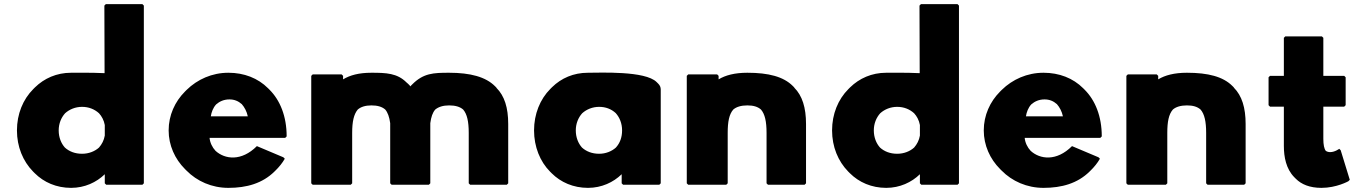

<svg xmlns="http://www.w3.org/2000/svg" viewBox="-20 -887 6598 929"><path d="M264 -256C264 -289 276 -318 295 -339C316 -358 345 -370 377 -370C409 -370 437 -359 459 -339C472 -325 483 -305 487 -282V-231C483 -208 473 -189 459 -173C439 -155 410 -143 377 -143C343 -143 315 -154 294 -173C276 -193 264 -222 264 -256ZM669 7 676 0V-860L669 -867H492L485 -860L486 -533C421 -536 352 -535 324 -535C254 -535 194 -508 149 -464L148 -463L141 -456C91 -406 62 -335 62 -256C62 -177 91 -107 140 -57L141 -56L148 -49C192 -5 253 22 324 22C390 22 447 -5 487 -44V0L494 7Z M1000 -324C1003 -344 1011 -366 1026 -382C1042 -396 1063 -406 1090 -406C1114 -406 1133 -398 1150 -383C1163 -368 1174 -348 1179 -324ZM1223 -180C1148 -105 1068 -116 1023 -157C1007 -174 996 -197 994 -220H1360L1367 -227C1367 -325 1335 -402 1284 -453L1277 -460C1228 -509 1161 -535 1085 -535C1006 -535 935 -503 883 -452L882 -451L875 -444C826 -395 796 -329 796 -256C796 -184 826 -118 875 -69L882 -62C933 -10 1005 22 1085 22C1174 22 1250 0 1308 -57L1309 -58L1316 -65C1331 -80 1346 -98 1358 -119L1351 -126Z M1677 7 1684 0V-244C1684 -299 1692 -334 1711 -357C1726 -370 1748 -377 1777 -377C1806 -377 1828 -371 1844 -357C1856 -343 1864 -321 1868 -291V0L1875 7H2055L2062 0V-291C2066 -321 2073 -342 2086 -357C2102 -370 2124 -377 2153 -377C2182 -377 2205 -371 2221 -357C2240 -335 2248 -299 2248 -244V0L2255 7H2432L2439 0V-287C2439 -366 2421 -423 2382 -462V-463L2375 -470C2330 -515 2256 -535 2153 -535C2077 -535 2029 -533 1975 -479L1968 -472C1967 -471 1968 -471 1966 -469C1964 -472 1960 -476 1956 -480L1955 -481L1947 -488C1902 -533 1849 -535 1777 -535C1716 -535 1673 -523 1640 -503V-520L1633 -527H1493L1486 -520V0L1493 7Z M2766 -256C2766 -289 2778 -318 2797 -339C2818 -358 2847 -370 2879 -370C2910 -370 2937 -360 2959 -340C2978 -319 2990 -290 2990 -256C2990 -223 2980 -195 2960 -173C2940 -155 2911 -143 2879 -143C2845 -143 2817 -154 2796 -173C2778 -193 2766 -222 2766 -256ZM3177 -454C3177 -465 3173 -474 3165 -482L3164 -483L3157 -490C3102 -545 2885 -535 2825 -535C2755 -535 2696 -509 2651 -465L2650 -464L2643 -457C2593 -407 2564 -335 2564 -256C2564 -177 2593 -105 2642 -56L2649 -49C2693 -5 2754 22 2825 22C2891 22 2948 -5 2988 -44V0L2995 7H3170L3177 0Z M3494 7 3501 0V-244C3501 -298 3508 -334 3528 -357C3543 -370 3566 -377 3596 -377C3625 -377 3646 -371 3662 -357C3681 -335 3689 -299 3689 -244V0L3696 7H3873L3880 0V-287C3880 -366 3862 -424 3823 -463V-464L3816 -471C3771 -516 3699 -535 3596 -535C3535 -535 3490 -523 3457 -503V-520L3450 -527H3310L3303 -520V0L3310 7Z M4208 -256C4208 -289 4220 -318 4239 -339C4260 -358 4289 -370 4321 -370C4353 -370 4381 -359 4403 -339C4416 -325 4427 -305 4431 -282V-231C4427 -208 4417 -189 4403 -173C4383 -155 4354 -143 4321 -143C4287 -143 4259 -154 4238 -173C4220 -193 4208 -222 4208 -256ZM4613 7 4620 0V-860L4613 -867H4436L4429 -860L4430 -533C4365 -536 4296 -535 4268 -535C4198 -535 4138 -508 4093 -464L4092 -463L4085 -456C4035 -406 4006 -335 4006 -256C4006 -177 4035 -107 4084 -57L4085 -56L4092 -49C4136 -5 4197 22 4268 22C4334 22 4391 -5 4431 -44V0L4438 7Z M4944 -324C4947 -344 4955 -366 4970 -382C4986 -396 5007 -406 5034 -406C5058 -406 5077 -398 5094 -383C5107 -368 5118 -348 5123 -324ZM5167 -180C5092 -105 5012 -116 4967 -157C4951 -174 4940 -197 4938 -220H5304L5311 -227C5311 -325 5279 -402 5228 -453L5221 -460C5172 -509 5105 -535 5029 -535C4950 -535 4879 -503 4827 -452L4826 -451L4819 -444C4770 -395 4740 -329 4740 -256C4740 -184 4770 -118 4819 -69L4826 -62C4877 -10 4949 22 5029 22C5118 22 5194 0 5252 -57L5253 -58L5260 -65C5275 -80 5290 -98 5302 -119L5295 -126Z M5621 7 5628 0V-244C5628 -298 5635 -334 5655 -357C5670 -370 5693 -377 5723 -377C5752 -377 5773 -371 5789 -357C5808 -335 5816 -299 5816 -244V0L5823 7H6000L6007 0V-287C6007 -366 5989 -424 5950 -463V-464L5943 -471C5898 -516 5826 -535 5723 -535C5662 -535 5617 -523 5584 -503V-520L5577 -527H5437L5430 -520V0L5437 7Z M6192 -520H6125L6118 -513V-378L6125 -371H6192V-181C6192 -127 6203 -70 6242 -30L6243 -29L6250 -22C6277 5 6317 22 6374 22C6447 22 6504 -10 6504 -10L6511 -17L6467 -160L6460 -167C6460 -167 6439 -151 6416 -151C6408 -151 6401 -153 6395 -157C6387 -167 6383 -187 6383 -215V-371H6484L6491 -378V-513L6484 -520H6383V-704L6376 -711H6199L6192 -704Z"/></svg>

Font: Hussar Woodtype
Style: Blk
Weight: 900
Foundry: Cannot Into Space Fonts
Version: Version 1.07